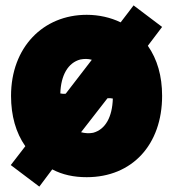

<svg xmlns="http://www.w3.org/2000/svg" viewBox="-20 -619 643 713"><path d="M582 -263C582 -82 471 39 302 39C254 39 212 30 174 10L126 74L20 -6L74 -76C39 -126 21 -189 21 -263C21 -443 140 -564 302 -564C347 -564 391 -554 428 -536C445 -557 464 -584 476 -599L582 -519L529 -449C564 -399 582 -337 582 -263ZM204 -272C209 -271 216 -270 224 -271L321 -397C307 -401 293 -401 278 -398C233 -386 206 -340 204 -272ZM399 -253C394 -254 387 -255 379 -254L281 -128C295 -124 312 -123 326 -126C371 -138 397 -184 399 -253Z"/></svg>

Font: Repo Black
Style: Regular
Weight: 900
Designer: Stefan Peev
Foundry: Context Ltd
Version: Version 1.502